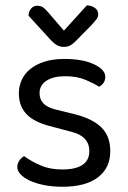

<svg xmlns="http://www.w3.org/2000/svg" viewBox="-20 -700 487 733"><path d="M218 13Q180 13 148 6.5Q116 0 93.5 -10.5Q71 -21 58.5 -34.5Q46 -48 46 -62Q46 -74 52.5 -85Q59 -96 72 -104Q99 -84 135 -68.5Q171 -53 217 -53Q321 -53 321 -123Q321 -180 252 -197L169 -219Q108 -235 80 -265.5Q52 -296 52 -344Q52 -370 62.5 -394Q73 -418 95 -436Q117 -454 149.5 -464.5Q182 -475 226 -475Q296 -475 339 -454.5Q382 -434 382 -407Q382 -394 375.5 -384Q369 -374 358 -369Q340 -381 307 -395Q274 -409 229 -409Q184 -409 157.5 -392Q131 -375 131 -344Q131 -321 146 -305Q161 -289 196 -281L265 -264Q333 -247 367 -213.5Q401 -180 401 -123Q401 -59 354 -23Q307 13 218 13ZM224 -583 312 -680Q332 -678 343.5 -669Q355 -660 355 -646Q355 -635 348 -626Q341 -617 330 -605L267 -541Q257 -531 247 -526Q237 -521 223 -521Q209 -521 197.5 -527.5Q186 -534 174 -547L89 -640Q89 -655 98 -666.5Q107 -678 122 -678Q135 -678 143.5 -672.5Q152 -667 163 -654Z"/></svg>

Font: Baloo 2 Latin
Style: Regular
Weight: 400
Designer: Sarang Kulkarni and Ek Type
Foundry: Ek Type
Version: Version 1.001